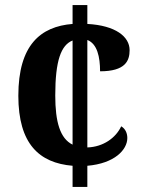

<svg xmlns="http://www.w3.org/2000/svg" viewBox="-20 -734 565 754"><path d="M265 -83V0H323V-83C430 -92 480 -146 480 -192C480 -210 473 -228 456 -238C435 -193 386 -157 323 -155V-577C362 -562 373 -510 373 -454C472 -454 489 -495 489 -537C489 -590 434 -634 323 -640V-714H265V-640C139 -630 52 -557 52 -358C52 -169 134 -94 265 -83ZM265 -575V-166C216 -190 197 -255 197 -359C197 -497 220 -557 265 -575Z"/></svg>

Font: Noto Serif SemiCondensed
Style: Bold
Weight: 700
Width: 4
Designer: Monotype Design Team
Foundry: Monotype Imaging Inc.
Version: Version 2.015